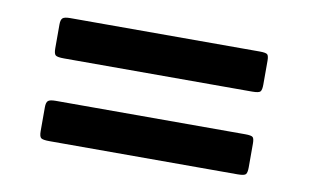

<svg xmlns="http://www.w3.org/2000/svg" viewBox="-41 -588 643 400"><g transform="rotate(10 280.0 -388.0)"><path d="M80 -517.5H480.5Q494 -517.5 497 -514.5Q500 -511.5 500 -501V-451Q500 -440 497 -436.2Q494 -432.5 479.5 -432.5H82Q67.5 -432.5 63.8 -435.5Q60 -438.5 60 -450V-500.5Q60 -510.5 63.8 -514Q67.5 -517.5 80 -517.5ZM80 -342.5H480.5Q494 -342.5 497 -339.5Q500 -336.5 500 -326V-276Q500 -265 497 -261.2Q494 -257.5 479.5 -257.5H82Q67.5 -257.5 63.8 -260.5Q60 -263.5 60 -275V-325.5Q60 -335.5 63.8 -339Q67.5 -342.5 80 -342.5Z"/></g></svg>

Font: Besley
Style: Bold
Weight: 700
Designer: Owen Earl
Foundry: indestructible type*
Version: Version 2.001; ttfautohint (v1.8.3)